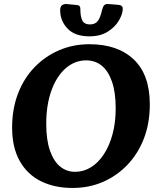

<svg xmlns="http://www.w3.org/2000/svg" viewBox="-20 -915 780 951"><path d="M339 16Q250 16 182.5 -17.5Q115 -51 77.5 -118Q40 -185 40 -283Q40 -375 69 -451Q98 -527 150.5 -581.5Q203 -636 272.5 -666Q342 -696 423 -696Q563 -696 642.5 -620.5Q722 -545 722 -398Q722 -305 693 -229.5Q664 -154 611.5 -99Q559 -44 490 -14Q421 16 339 16ZM352 -64Q394 -64 430.5 -86.5Q467 -109 494.5 -151Q522 -193 537.5 -250.5Q553 -308 553 -378Q553 -458 534.5 -511Q516 -564 483.5 -590Q451 -616 407 -616Q350 -616 305 -576.5Q260 -537 234.5 -466Q209 -395 209 -302Q209 -222 227.5 -169Q246 -116 278 -90Q310 -64 352 -64ZM423 -735Q351 -735 314.5 -773.5Q278 -812 278 -864Q278 -884 288.5 -890Q299 -896 310 -895L362 -890Q371 -889 374.5 -884Q378 -879 378 -871Q378 -832 388 -813Q398 -794 426 -794Q452 -794 465 -812Q478 -830 485 -864Q490 -883 496.5 -889.5Q503 -896 517 -895L567 -891Q577 -890 582.5 -885.5Q588 -881 588 -872Q588 -846 569 -813.5Q550 -781 513.5 -758Q477 -735 423 -735Z"/></svg>

Font: Alkatra SemiBold
Style: Regular
Weight: 600
Designer: Suman Bhandary
Version: Version 1.100;gftools[0.9.22]